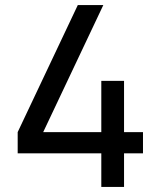

<svg xmlns="http://www.w3.org/2000/svg" viewBox="-20 -740 636 760"><path d="M381 0V-133H50V-217L288 -720H389L151 -217H381V-420H471V-217H546V-133H471V0Z"/></svg>

Font: Manrope Medium
Style: Medium
Weight: 500
Designer: Mikhail Sharanda
Foundry: Mikhail Sharanda
Version: Version 4.000;hotconv 1.0.109;makeotfexe 2.5.65596